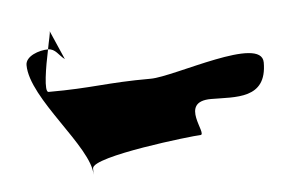

<svg xmlns="http://www.w3.org/2000/svg" viewBox="-33 -615 558 362"><g transform="rotate(-5 246.0 -433.5)"><path d="M23 -512C23 -448 131 -348 131 -295V-307C131 -330 324 -352 338 -352C353 -352 301 -418 364 -418C410 -418 469 -408 469 -478C469 -530 299 -466 254 -466C170 -466 144 -458 60 -458C51 -458 59 -505 66 -538C49 -538 23 -529 23 -512ZM66 -538C69 -555 73 -569 72 -572L96 -517C85 -525 80 -538 66 -538Z"/></g></svg>

Font: Alpina
Style: Regular
Weight: 400
Version: Version 0.9